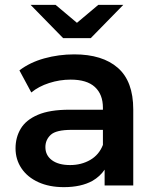

<svg xmlns="http://www.w3.org/2000/svg" viewBox="-20 -764 647 791"><path d="M411 0V-65Q392 -37 361 -19Q314 7 243 7Q183 7 138 -13.5Q93 -34 68.5 -70.5Q44 -107 44 -153Q44 -198 65.5 -234Q87 -270 136 -291Q185 -312 266 -312H404V-320Q404 -375 371 -405.5Q338 -436 271 -436Q226 -436 182.5 -422Q139 -408 109 -383L60 -474Q103 -507 162.5 -523.5Q222 -540 286 -540Q402 -540 465.5 -484.5Q529 -429 529 -313V0ZM404 -229H275Q211 -229 189 -208.5Q167 -188 167 -158Q167 -124 194 -104Q221 -84 269 -84Q315 -84 351.5 -105Q388 -126 404 -167ZM240 -607 106 -744H209L297 -670L385 -744H488L354 -607Z"/></svg>

Font: Montserrat Thin SemiBold
Style: Regular
Weight: 600
Version: Version 9.000